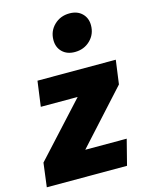

<svg xmlns="http://www.w3.org/2000/svg" viewBox="-152 -896 748 971"><g transform="rotate(-15 222.0 -410.0)"><path d="M457 -408 207 -133H424L390 0H-30L-14 -125L239 -401H46L64 -533H474ZM195 -710Q195 -757 227.5 -788.5Q260 -820 308 -820Q349 -820 373.5 -796Q398 -772 398 -734Q398 -687 365.5 -655.5Q333 -624 285 -624Q244 -624 219.5 -648Q195 -672 195 -710Z"/></g></svg>

Font: Trujillo ExtraBold
Style: Italic
Weight: 800
Italic angle: -8°
Designer: Fira Sans original fonts by bBox Type GmbH, Carrois Corporate GbR, & Edenspiekermann AG / Changes by Cristiano Sobral
Foundry: Fira Sans original fonts by bBox Type GmbH, Carrois Corporate GbR, & Edenspiekermann AG / Changes by Cristiano Sobral
Version: Version 4.301;July 28, 2020;FontCreator 13.0.0.2655 64-bit